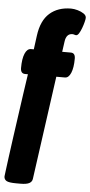

<svg xmlns="http://www.w3.org/2000/svg" viewBox="-93 -796 489 1038"><g transform="rotate(5 151.5 -276.5)"><path d="M36 207Q-4 207 -17 199Q-30 191 -30 175Q-30 172 -26 143Q-22 114 -16 66.5Q-10 19 -1.5 -39.5Q7 -98 15.5 -160Q24 -222 32.5 -280.5Q41 -339 48 -386H33Q8 -386 8 -417Q8 -467 20 -495Q32 -523 53 -523H68L78 -598Q89 -681 134 -720.5Q179 -760 250 -760Q266 -760 285.5 -754.5Q305 -749 319 -739.5Q333 -730 333 -717Q333 -710 329 -694Q325 -678 318.5 -660.5Q312 -643 304.5 -631Q297 -619 289 -619Q285 -619 279.5 -621Q274 -623 269 -623Q236 -623 230 -580L222 -523H269Q293 -523 293 -492Q293 -443 281 -414.5Q269 -386 249 -386H202L124 175Q122 191 107 199Q92 207 60 207Z"/></g></svg>

Font: Asap Condensed Black
Style: Regular
Weight: 900
Width: 3
Designer: Pablo Cosgaya
Foundry: Omnibus-Type
Version: Version 3.001; ttfautohint (v1.8.4.7-5d5b)